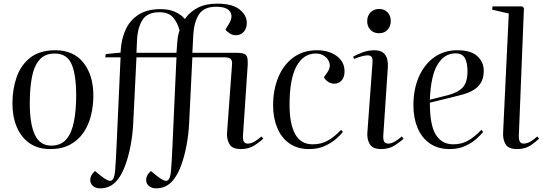

<svg xmlns="http://www.w3.org/2000/svg" viewBox="-20 -802 2975 1051"><path d="M254 14Q188 14 142 -18Q96 -50 72 -106.5Q48 -163 48 -236Q48 -313 71 -379.5Q94 -446 146 -486.5Q198 -527 283 -527Q382 -527 436.5 -459Q491 -391 491 -279Q491 -222 478 -169.5Q465 -117 436.5 -75.5Q408 -34 363 -10Q318 14 254 14ZM260 -5Q314 -5 343.5 -40Q373 -75 385 -137.5Q397 -200 397 -280Q397 -392 372 -450.5Q347 -509 279 -509Q226 -509 196 -474.5Q166 -440 154.5 -378.5Q143 -317 143 -236Q143 -123 171 -64Q199 -5 260 -5Z M529 229Q504 229 489 216Q474 203 474 183Q474 156 500 134L533 161Q574 194 590 186.5Q606 179 610 134Q612 105 614.5 67Q617 29 618 -3L640 -488H556L559 -506L640 -514L641 -529Q645 -591 668.5 -641.5Q692 -692 739 -722Q786 -752 858 -752Q906 -752 939.5 -736.5Q973 -721 992 -698Q1018 -736 1061.5 -759Q1105 -782 1169 -782Q1251 -782 1291 -750.5Q1331 -719 1331 -676Q1331 -647 1314.5 -628Q1298 -609 1269 -609Q1255 -609 1239.5 -618Q1224 -627 1214 -640L1234 -673Q1257 -711 1239.5 -738Q1222 -765 1163 -765Q1096 -765 1069 -723Q1042 -681 1038 -610L1033 -513H1275Q1313 -513 1325 -502Q1337 -491 1336 -460Q1336 -454 1336 -447.5Q1336 -441 1335 -433L1310 -59Q1309 -37 1315 -26.5Q1321 -16 1337 -16Q1354 -16 1373 -27Q1392 -38 1411 -55L1421 -43Q1405 -27 1373.5 -6.5Q1342 14 1298 14Q1251 14 1235.5 -13.5Q1220 -41 1223 -77L1250 -447Q1252 -470 1243 -479Q1234 -488 1211 -488H1033L1015 -122Q1012 -65 1001 -6Q990 53 971.5 103.5Q953 154 928 184Q891 229 835 229Q810 229 795 216Q780 203 780 183Q780 156 806 134L839 161Q880 194 896 186.5Q912 179 916 134Q918 105 920.5 67Q923 29 924 -3L946 -488H727L709 -122Q706 -65 695 -6Q684 53 665.5 103.5Q647 154 622 184Q585 229 529 229ZM727 -513H946Q949 -550 950.5 -571.5Q952 -593 955 -607.5Q958 -622 963 -636Q951 -680 926.5 -707.5Q902 -735 852 -735Q787 -735 760 -693Q733 -651 730 -580Z M1715 -527Q1780 -527 1823 -495.5Q1866 -464 1866 -411Q1866 -380 1850.5 -362Q1835 -344 1810 -344Q1792 -344 1776.5 -354Q1761 -364 1753 -379L1772 -406Q1790 -432 1784 -455.5Q1778 -479 1757.5 -494Q1737 -509 1709 -509Q1641 -509 1603 -439.5Q1565 -370 1565 -228Q1565 -123 1596 -67.5Q1627 -12 1691 -12Q1738 -12 1774.5 -32.5Q1811 -53 1847 -91L1857 -80Q1845 -64 1820 -42Q1795 -20 1758 -3Q1721 14 1671 14Q1608 14 1564 -17Q1520 -48 1497.5 -102.5Q1475 -157 1475 -225Q1475 -311 1503.5 -379.5Q1532 -448 1586 -487.5Q1640 -527 1715 -527Z M1990 -686Q1990 -715 2008 -734Q2026 -753 2055 -753Q2084 -753 2101.5 -734.5Q2119 -716 2119 -687Q2119 -658 2101.5 -639Q2084 -620 2055 -620Q2026 -620 2008 -638.5Q1990 -657 1990 -686ZM2019 -458Q2021 -481 2014.5 -490Q2008 -499 1992 -499Q1979 -499 1959 -493.5Q1939 -488 1918 -479L1913 -492Q1932 -503 1964 -515Q1996 -527 2029 -527Q2109 -527 2103 -433L2078 -59Q2077 -37 2083 -26.5Q2089 -16 2105 -16Q2122 -16 2141 -27Q2160 -38 2179 -55L2189 -43Q2173 -27 2141.5 -6.5Q2110 14 2066 14Q2020 14 2004 -13Q1988 -40 1991 -77Z M2483 -527Q2558 -527 2593 -494.5Q2628 -462 2628 -415Q2628 -373 2611.5 -347.5Q2595 -322 2568 -307Q2541 -292 2508.5 -283.5Q2476 -275 2444 -267L2333 -240Q2333 -116 2366 -64Q2399 -12 2461 -12Q2505 -12 2540 -31Q2575 -50 2615 -91L2625 -80Q2614 -66 2589.5 -43.5Q2565 -21 2528 -3.5Q2491 14 2441 14Q2377 14 2332.5 -17Q2288 -48 2265.5 -102.5Q2243 -157 2243 -225Q2243 -314 2273 -382Q2303 -450 2357 -488.5Q2411 -527 2483 -527ZM2539 -412Q2539 -459 2524.5 -484.5Q2510 -510 2473 -510Q2413 -510 2375.5 -449Q2338 -388 2333 -256L2435 -282Q2488 -296 2513.5 -324Q2539 -352 2539 -412Z M2765 -728 2674 -749 2676 -767H2839L2848 -758L2820 -58Q2819 -16 2845 -16Q2862 -16 2879 -24.5Q2896 -33 2921 -55L2931 -43Q2915 -27 2885 -6.5Q2855 14 2811 14Q2764 14 2748 -11.5Q2732 -37 2734 -77Z"/></svg>

Font: Literata 72pt
Style: Italic
Weight: 400
Italic angle: -2°
Designer: Latin by Veronika Burian and Jose Scaglione. Greek by Irene Vlachou. Cyrillic by Vera Evstafieva
Foundry: TypeTogether
Version: Version 3.002